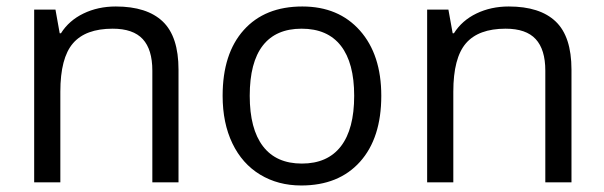

<svg xmlns="http://www.w3.org/2000/svg" viewBox="-20 -565 1872 595"><path d="M452.1 0V-346.2Q452.1 -411.6 422.4 -443.8Q392.6 -476.1 329.1 -476.1Q245.1 -476.1 206.1 -430.7Q167 -385.3 167 -280.8V0H85.9V-535.2H151.9L165 -461.9H168.9Q193.8 -501.5 238.8 -523.2Q283.7 -544.9 338.9 -544.9Q435.5 -544.9 484.4 -498.3Q533.2 -451.7 533.2 -349.1V0Z M1161.6 -268.1Q1161.6 -137.2 1095.7 -63.7Q1029.8 9.8 913.6 9.8Q841.8 9.8 786.1 -23.9Q730.5 -57.6 700.2 -120.6Q669.9 -183.6 669.9 -268.1Q669.9 -398.9 735.4 -471.9Q800.8 -544.9 917 -544.9Q1029.3 -544.9 1095.5 -470.2Q1161.6 -395.5 1161.6 -268.1ZM753.9 -268.1Q753.9 -165.5 794.9 -111.8Q835.9 -58.1 915.5 -58.1Q995.1 -58.1 1036.4 -111.6Q1077.6 -165 1077.6 -268.1Q1077.6 -370.1 1036.4 -423.1Q995.1 -476.1 914.6 -476.1Q835 -476.1 794.4 -423.8Q753.9 -371.6 753.9 -268.1Z M1669.9 0V-346.2Q1669.9 -411.6 1640.1 -443.8Q1610.4 -476.1 1546.9 -476.1Q1462.9 -476.1 1423.8 -430.7Q1384.8 -385.3 1384.8 -280.8V0H1303.7V-535.2H1369.6L1382.8 -461.9H1386.7Q1411.6 -501.5 1456.5 -523.2Q1501.5 -544.9 1556.6 -544.9Q1653.3 -544.9 1702.1 -498.3Q1751 -451.7 1751 -349.1V0Z"/></svg>

Font: f09607729
Style: Regular
Weight: 400
Foundry: Ascender Corporation
Version: Version 1.10